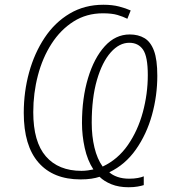

<svg xmlns="http://www.w3.org/2000/svg" viewBox="-20 -745 718 808"><path d="M521 43Q480 43 449 30.5Q418 18 399 -1Q384 4 364.5 7Q345 10 319 10Q204 10 142 -61Q80 -132 80 -270Q80 -359 102.5 -440.5Q125 -522 168 -586.5Q211 -651 273.5 -688Q336 -725 415 -725Q453 -725 481.5 -717.5Q510 -710 530 -701L516 -666Q498 -675 474.5 -682Q451 -689 413 -689Q344 -689 289.5 -654.5Q235 -620 197 -561Q159 -502 139.5 -427.5Q120 -353 120 -273Q120 -148 173 -87Q226 -26 323 -26Q336 -26 350.5 -28Q365 -30 373 -32Q348 -70 336.5 -122.5Q325 -175 325 -227Q325 -332 350.5 -416.5Q376 -501 421 -550.5Q466 -600 526 -600Q562 -600 588 -584.5Q614 -569 628 -531.5Q642 -494 642 -426Q642 -342 619.5 -261Q597 -180 552 -116Q507 -52 440 -20Q453 -8 474.5 -0.5Q496 7 524 7Q544 7 560 4Q576 1 585 -3V34Q576 37 559.5 40Q543 43 521 43ZM412 -44Q476 -74 518 -134.5Q560 -195 581 -272.5Q602 -350 602 -429Q602 -507 582 -536Q562 -565 524 -565Q482 -565 446 -524.5Q410 -484 388 -408.5Q366 -333 366 -228Q366 -172 377.5 -124Q389 -76 412 -44Z"/></svg>

Font: Noto Sans Disp ExtLt
Style: Italic
Weight: 200
Italic angle: -12°
Designer: Monotype Design Team
Foundry: Monotype Imaging Inc.
Version: Version 2.000;GOOG;noto-source:20170915:90ef993387c0